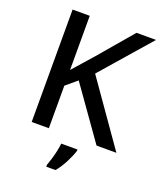

<svg xmlns="http://www.w3.org/2000/svg" viewBox="-167 -819 964 1146"><g transform="rotate(20 315.5 -246.5)"><path d="M631 0H505L272 -329L202 -270V0H93V-714H202V-370Q229 -401 257.5 -433Q286 -465 314 -497L499 -714H623L350 -401ZM406 70Q397 100 375 143.5Q353 187 325 221H266V209Q273 191 281 164.5Q289 138 295 110Q301 82 303 61H406Z"/></g></svg>

Font: Noto Sans Lao Medium
Style: Regular
Weight: 500
Designer: Monotype Design Team
Foundry: Monotype Imaging Inc.
Version: Version 2.003; ttfautohint (v1.8.4.7-5d5b)